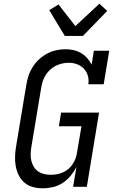

<svg xmlns="http://www.w3.org/2000/svg" viewBox="-20 -1009 640 1037"><path d="M211 8Q183 8 157 1Q131 -6 111.5 -23Q92 -40 80.5 -64Q69 -88 64.5 -114.5Q60 -141 61.5 -169Q63 -197 68 -225L122 -550Q126 -575 134 -599.5Q142 -624 156.5 -647Q171 -670 191 -688.5Q211 -707 234.5 -719.5Q258 -732 283.5 -737.5Q309 -743 334 -743Q357 -743 378.5 -738Q400 -733 418.5 -722Q437 -711 451 -695Q465 -679 475 -660L487 -735H570L540 -554H457Q461 -578 454.5 -600Q448 -622 433 -638Q418 -654 396.5 -662Q375 -670 351 -670Q334 -670 316 -666Q298 -662 282 -654Q266 -646 251.5 -633Q237 -620 227 -604.5Q217 -589 211.5 -572Q206 -555 203 -538L149 -213Q146 -194 145.5 -175.5Q145 -157 149.5 -139.5Q154 -122 163 -107.5Q172 -93 186.5 -83Q201 -73 218.5 -69Q236 -65 254 -65Q271 -65 287.5 -68Q304 -71 320 -78Q336 -85 349.5 -96.5Q363 -108 372.5 -122.5Q382 -137 388 -153Q394 -169 396 -185L420 -327H298L310 -401H515L449 0H375L393 -108Q380 -82 361.5 -59.5Q343 -37 318.5 -21Q294 -5 266 1.5Q238 8 211 8ZM330 -815 246 -954 296 -985 387 -868 517 -989 559 -950 428 -815Z"/></svg>

Font: Iosevka Etoile
Style: Italic
Weight: 400
Italic angle: -9°
Designer: Belleve Invis
Foundry: Belleve Invis
Version: Version 22.1.2; ttfautohint (v1.8.4)